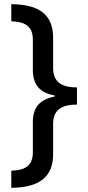

<svg xmlns="http://www.w3.org/2000/svg" viewBox="-20 -737 420 918"><path d="M34 79V161C168 160 234 109 234 0V-145C234 -211 274 -237 348 -237V-319C272 -319 234 -347 234 -412V-556C234 -666 169 -716 34 -717V-635C97 -634 137 -612 137 -549V-404C137 -332 170 -293 241 -281V-275C170 -262 137 -223 137 -153V-8C137 55 99 78 34 79Z"/></svg>

Font: Noto Sans Myanmar UI SemiCondensed Medium
Style: Regular
Weight: 500
Width: 4
Designer: Monotype Design Team
Foundry: Monotype Imaging Inc.
Version: Version 2.103